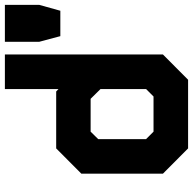

<svg xmlns="http://www.w3.org/2000/svg" viewBox="-22 -768 790 786"><g transform="rotate(-90 373.0 -375.0)"><path d="M439.5 0H158.5L55 -103V-437L158.5 -540H391.5L401.5 -530.5V-750H543V-103ZM403.5 -67.5H195L126 -135.5V-411.5L185 -469.5H384L472.5 -381.5V-135.5ZM371 -141.5 401.5 -172V-358.5L361.5 -399H227L196.5 -368V-172L227 -141.5ZM403.5 -67.5 472.5 -135.5V-683V-381.5L384 -469.5H185L126 -411.5V-135.5L195 -67.5ZM618 -523 595 -609V-750H746V-609L722 -523ZM672 -577H671.5V-608L672 -684H672.5V-608Z"/></g></svg>

Font: Tourney Black
Style: Regular
Weight: 900
Version: Version 1.015